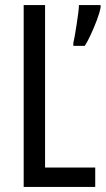

<svg xmlns="http://www.w3.org/2000/svg" viewBox="-20 -734 415 754"><path d="M73 0V-714H157V-76H354V0ZM375 -704Q371 -683 360 -654Q349 -625 336.5 -598Q324 -571 313 -554H268V-565Q270 -573 273.5 -592.5Q277 -612 280.5 -635.5Q284 -659 287 -680.5Q290 -702 290 -714H375Z"/></svg>

Font: Noto Sans Thai ExtraCondensed
Style: Regular
Weight: 400
Width: 2
Designer: Monotype Design Team
Foundry: Monotype Imaging Inc.
Version: Version 2.002